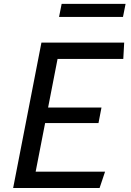

<svg xmlns="http://www.w3.org/2000/svg" viewBox="-20 -944 660 964"><path d="M46 0H480L507.5 -82H159L206.5 -326H474.5L489.5 -404H221.5L269 -648H599L603.5 -730H188ZM276.5 -859H597.5L610.5 -924.5H289.5Z"/></svg>

Font: Monaspace Krypton
Style: Italic
Weight: 400
Italic angle: -11°
Designer: Riley Cran & the Lettermatic Team
Foundry: Lettermatic
Version: Version 1.101 (Monaspace Krypton)